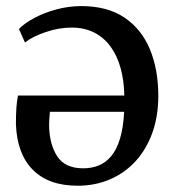

<svg xmlns="http://www.w3.org/2000/svg" viewBox="-20 -586 562 621"><path d="M230.8 14.7Q137.3 14.7 86.1 -36.9Q34.9 -88.5 31.5 -184.7Q31.5 -214.8 33 -237.3Q34.6 -259.8 38.2 -277.1H382Q381.3 -325.2 370.1 -365.6Q359 -405.9 337.6 -435.3Q316.2 -464.6 284.6 -480.7Q253 -496.8 211.6 -496.8Q170 -496.8 127 -482Q84 -467.3 60.8 -448.5L41.3 -492.3Q59.2 -510.9 91.1 -527.9Q123.1 -545 162.6 -555.6Q202.2 -566.3 243.1 -566.3Q327 -566.3 382.3 -529.3Q437.5 -492.3 464.8 -426.8Q492 -361.2 492 -275.9Q492 -209.9 472.7 -156.4Q453.4 -102.8 418.5 -64.6Q383.5 -26.4 335.7 -5.9Q287.9 14.7 230.8 14.7ZM249.4 -41.6Q276.2 -41.6 299.2 -50.8Q322.1 -60 339.7 -81Q357.3 -101.9 368 -137.1Q378.8 -172.3 381.6 -224.4H141.4Q140.2 -213.9 139.5 -200.5Q138.8 -187 138.8 -181.2Q139.5 -120.4 164.7 -81Q189.8 -41.6 249.4 -41.6Z"/></svg>

Font: Merriweather Light
Style: Regular
Weight: 300
Version: Version 2.100